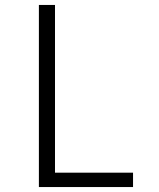

<svg xmlns="http://www.w3.org/2000/svg" viewBox="-20 -755 640 775"><path d="M137 0V-735H202V-58H517V0Z"/></svg>

Font: Iosevka SS04 Light Extended
Style: Regular
Weight: 300
Width: 7
Monospace: yes
Designer: Belleve Invis
Foundry: Belleve Invis
Version: Version 19.0.0; ttfautohint (v1.8.4)